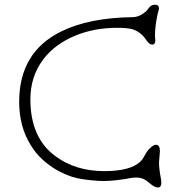

<svg xmlns="http://www.w3.org/2000/svg" viewBox="-20 -790 788 836"><path d="M668 26.4Q654.3 26.4 637 12Q619.6 -2.4 612.3 -6.8Q596.7 -15.6 579.8 -16.6Q563 -17.6 550.5 -15.1Q538.1 -12.7 520.5 -9.8Q452.1 0.5 409.2 -2.4Q331.1 -7.8 294.4 -20Q257.8 -32.2 226.8 -50Q195.8 -67.9 166.3 -94.2Q136.7 -120.6 114.3 -157.2Q63.5 -237.8 63.5 -346.7Q63.5 -563.5 247.1 -653.3Q366.7 -712.4 556.2 -715.3Q585.9 -715.3 613.3 -738.3Q621.1 -745.1 626 -752.9Q636.7 -769.5 654.5 -769.5Q672.4 -769.5 672.4 -752.9Q672.4 -752.9 665 -722.7Q654.8 -674.3 654.8 -633.8L656.2 -613.3Q656.2 -595.7 642.6 -595.7Q630.4 -595.7 616.9 -615.5Q603.5 -635.3 589.1 -646Q574.7 -656.7 558.6 -662.1Q537.1 -668.9 488.5 -668.9Q439.9 -668.9 393.6 -660.2Q347.2 -651.4 305.7 -634Q264.2 -616.7 228.8 -590.8Q193.4 -564.9 167.5 -530.3Q112.3 -456.5 112.3 -357.4Q112.3 -190.4 220.7 -110.4Q309.1 -44.9 433.6 -44.9Q548.3 -44.9 591.8 -86.9Q602.1 -97.2 611.3 -115.2Q620.6 -133.3 634.8 -146.5Q648.9 -159.7 659.2 -159.7Q676.3 -159.7 676.3 -131.3L672.4 -83Q672.4 -55.2 680.2 -14.4Q688 26.4 668 26.4Z"/></svg>

Font: Snowburst One
Style: Regular
Weight: 400
Designer: Annet Stirling
Foundry: Annet Stirling
Version: Version 1.001